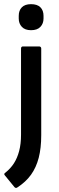

<svg xmlns="http://www.w3.org/2000/svg" viewBox="-35 -712 283 922"><path d="M47 189Q40 193 34 186L-11 131Q-15 127 -14.5 123.5Q-14 120 -9 117Q16 97 32 72Q48 47 57 13Q66 -21 66 -66V-479Q66 -484 68.5 -486.5Q71 -489 75 -489H153Q157 -489 160 -486.5Q163 -484 163 -479V-63Q163 -1 151 45.5Q139 92 114 127Q89 162 47 189ZM114 -567Q85 -567 70 -583Q55 -599 55 -623V-636Q55 -662 70 -677Q85 -692 114 -692Q144 -692 159 -677Q174 -662 174 -636V-623Q174 -599 159 -583Q144 -567 114 -567Z"/></svg>

Font: Sofia Sans Semi Condensed SemiBold
Style: Regular
Weight: 600
Designer: Botio Nikoltchev, Ani Petrova
Foundry: lettersoup
Version: Version 4.100